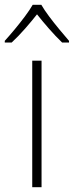

<svg xmlns="http://www.w3.org/2000/svg" viewBox="-46 -784 309 804"><path d="M128 0H89V-530H128ZM127 -764Q139 -743 159.5 -715.5Q180 -688 202.5 -661Q225 -634 243 -613V-606H214Q187 -632 159 -664Q131 -696 109 -724Q87 -696 59 -664Q31 -632 3 -606H-26V-613Q-7 -634 15.5 -661Q38 -688 58.5 -715.5Q79 -743 91 -764Z"/></svg>

Font: Noto Sans Hebrew ExtraLight
Style: Regular
Weight: 250
Designer: Monotype Design Team
Foundry: Monotype Imaging Inc.
Version: Version 2.003